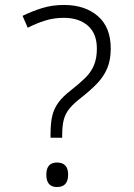

<svg xmlns="http://www.w3.org/2000/svg" viewBox="-20 -744 539 775"><path d="M184 -188V-203Q184 -247 191 -276.5Q198 -306 216 -330.5Q234 -355 268 -381Q301 -407 324 -429.5Q347 -452 359 -480Q371 -508 371 -548Q371 -609 334.5 -640.5Q298 -672 238 -672Q198 -672 162.5 -661Q127 -650 92 -632L71 -680Q110 -699 150.5 -711.5Q191 -724 238 -724Q323 -724 375 -679Q427 -634 427 -548Q427 -501 412.5 -467.5Q398 -434 371.5 -406.5Q345 -379 308 -350Q278 -327 261 -306.5Q244 -286 237.5 -261Q231 -236 231 -199V-188ZM167 -39Q167 -88 210 -88Q255 -88 255 -39Q255 11 210 11Q167 11 167 -39Z"/></svg>

Font: Noto Sans Gurmukhi UI Light
Style: Regular
Weight: 300
Designer: Jelle Bosma - Monotype Design Team
Foundry: Monotype Imaging Inc.
Version: Version 2.004; ttfautohint (v1.8.4.7-5d5b)